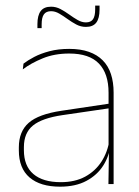

<svg xmlns="http://www.w3.org/2000/svg" viewBox="-20 -674 509 703"><path d="M396 0H377L379 -128L377.5 -131.5V-292V-334.5Q377.5 -404.5 342.2 -441.2Q307 -478 233.5 -478Q179 -478 136 -460.2Q93 -442.5 63.5 -420L66 -441Q81.5 -453 105.2 -465.5Q129 -478 161.2 -486.5Q193.5 -495 233.5 -495Q275 -495 305.5 -484.2Q336 -473.5 356.2 -453Q376.5 -432.5 386.2 -402.8Q396 -373 396 -335ZM200 9.5Q127.5 9.5 88.2 -24.2Q49 -58 49 -123V-134.5Q49 -192.5 85 -224.2Q121 -256 205.5 -268.5L386.5 -295.5L387 -278.5L209 -252.5Q134 -241.5 100.8 -214.5Q67.5 -187.5 67.5 -135.5V-124Q67.5 -66.5 102.2 -36.8Q137 -7 202.5 -7Q254.5 -7 291.8 -27.2Q329 -47.5 351.5 -82.2Q374 -117 380.5 -160.5L390 -142H384Q380 -102.5 358 -67.8Q336 -33 296.5 -11.8Q257 9.5 200 9.5ZM294.5 -575.5Q276 -575.5 259.5 -584.2Q243 -593 227.5 -604.2Q212 -615.5 197 -624.2Q182 -633 167 -633Q149 -633 140.8 -621.5Q132.5 -610 132.5 -585V-571H117V-585.5Q117 -617.5 129 -633.5Q141 -649.5 167 -649.5Q185 -649.5 201.5 -640.8Q218 -632 233.5 -620.8Q249 -609.5 264.2 -600.8Q279.5 -592 294.5 -592Q312.5 -592 320.5 -603.5Q328.5 -615 328.5 -640V-653.5H344.5V-639Q344.5 -607 332.5 -591.2Q320.5 -575.5 294.5 -575.5Z"/></svg>

Font: Anek Devanagari Medium Thin
Style: Regular
Weight: 250
Version: Version 1.003